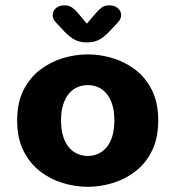

<svg xmlns="http://www.w3.org/2000/svg" viewBox="-20 -692 659 722"><path d="M310.5 10.5Q264 10.5 217 -3.5Q170 -17.5 131 -47.5Q92 -77.5 68.2 -125Q44.5 -172.5 44.5 -239Q44.5 -305.5 68.2 -352.8Q92 -400 131 -429.8Q170 -459.5 217 -473.5Q264 -487.5 310.5 -487.5Q356.5 -487.5 403.2 -473.5Q450 -459.5 489 -429.8Q528 -400 551.5 -352.8Q575 -305.5 575 -239Q575 -172.5 551.5 -125Q528 -77.5 489 -47.5Q450 -17.5 403.2 -3.5Q356.5 10.5 310.5 10.5ZM310.5 -105.5Q331 -105.5 348.8 -113.5Q366.5 -121.5 380.5 -137.8Q394.5 -154 402.2 -179.2Q410 -204.5 410 -239Q410 -273.5 402.2 -298.5Q394.5 -323.5 380.5 -340Q366.5 -356.5 348.8 -364.2Q331 -372 310.5 -372Q290 -372 271.5 -364.2Q253 -356.5 239.2 -340Q225.5 -323.5 217.5 -298.5Q209.5 -273.5 209.5 -239Q209.5 -204.5 217.5 -179.2Q225.5 -154 239.2 -137.8Q253 -121.5 271.5 -113.5Q290 -105.5 310.5 -105.5ZM423.5 -608 404 -587Q380 -560 359.2 -546.2Q338.5 -532.5 306.5 -532.5Q275 -532.5 254 -546.5Q233 -560.5 209.5 -587L190 -608Q178 -620 178 -634.5Q178 -651 190.5 -661.5Q203 -672 223 -672Q240 -672 251.8 -663.2Q263.5 -654.5 274.5 -641.5L306.5 -603L339 -641Q349.5 -654 361.5 -663Q373.5 -672 390.5 -672Q410.5 -672 423 -661.5Q435.5 -651 435.5 -634.5Q435.5 -621 423.5 -608Z"/></svg>

Font: Sono Monospace
Style: Bold
Weight: 700
Designer: Tyler Finck
Foundry: Tyler Finck
Version: Version 2.112